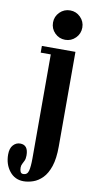

<svg xmlns="http://www.w3.org/2000/svg" viewBox="-155 -794 546 1087"><g transform="rotate(10 117.5 -251.0)"><path d="M157 -580.5Q122 -580.5 97.2 -605.2Q72.5 -630 72.5 -665.5Q72.5 -700 97.2 -724.8Q122 -749.5 157 -749.5Q191.5 -749.5 216.2 -724.8Q241 -700 241 -665.5Q241 -630 216.2 -605.2Q191.5 -580.5 157 -580.5ZM63.5 249Q13.5 249 -17.2 210Q-48 171 -48 114.5Q-48 79 -31.2 60.5Q-14.5 42 9 42Q55.5 42 55.5 102Q55.5 121 50.2 132.5Q45 144 39.8 153.5Q34.5 163 34.5 175.5Q34.5 189 38.8 199Q43 209 55.5 209Q78.5 209 85 184.8Q91.5 160.5 91.5 111V-485H33.5V-523.5H226.5V20.5Q226.5 90 211.5 134.8Q196.5 179.5 171.8 204.5Q147 229.5 118.5 239.2Q90 249 63.5 249Z"/></g></svg>

Font: Imbue 10pt ExtraBold
Style: Regular
Weight: 800
Designer: Tyler Finck
Foundry: Etcetera Type Company
Version: Version 1.102; ttfautohint (v1.8.3)